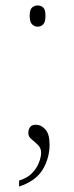

<svg xmlns="http://www.w3.org/2000/svg" viewBox="-20 -531 272 705"><path d="M118 -433Q107 -433 98 -441.5Q89 -450 89 -473Q89 -496 98 -503.5Q107 -511 118 -511Q130 -511 138.5 -503.5Q147 -496 147 -473Q147 -450 138.5 -441.5Q130 -433 118 -433ZM50 154V132Q80 123 97.5 105Q115 87 123 66Q131 45 131 30Q131 13 119.5 1.5Q108 -10 96 -19.5Q84 -29 84 -42Q84 -56 90.5 -64.5Q97 -73 111 -73Q131 -73 146.5 -56Q162 -39 162 0Q162 50 136.5 92Q111 134 50 154Z"/></svg>

Font: Noto Serif Devanagari Thin
Style: Regular
Weight: 100
Designer: Universal Thirst, Indian Type Foundry and the Monotype Design Team
Foundry: Monotype Imaging Inc.
Version: Version 2.004; ttfautohint (v1.8.4.7-5d5b)